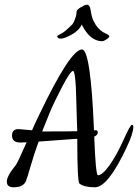

<svg xmlns="http://www.w3.org/2000/svg" viewBox="-20 -790 586 815"><path d="M396 -46Q414 -46 444 -87.5Q474 -129 503.5 -194.5Q533 -260 539.5 -260Q546 -260 546 -252Q546 -224 517 -163Q438 5 383 5Q337 5 317 -11Q308 -20 308 -201L144 -189Q125 -137 110 -85Q95 -33 90 -21Q79 5 37 5Q9 5 9 -19Q9 -43 47 -89Q54 -98 93 -186Q79 -185 66 -185Q31 -185 31 -215Q31 -242 59 -242Q61 -242 116 -237Q131 -272 148 -306Q279 -580 328 -580Q365 -580 379 -237H388Q395 -237 395 -227Q395 -217 380 -210Q386 -46 396 -46ZM159 -232Q276 -232 308 -233Q307 -249 306 -289Q305 -329 304 -358.5Q303 -388 302 -420Q298 -489 290 -489Q279 -489 245 -424Q211 -359 192 -314Q166 -249 159 -232ZM414 -615Q362 -615 327 -686Q315 -660 284 -643Q253 -626 238.5 -626Q224 -626 223 -635Q223 -639 231.5 -643Q240 -647 248.5 -652.5Q257 -658 268 -668.5Q279 -679 285 -684.5Q291 -690 295 -700.5Q299 -711 300 -714Q305 -726 305 -741Q306 -749 323.5 -759.5Q341 -770 349 -770Q361 -770 364 -750.5Q367 -731 370.5 -718Q374 -705 386 -685Q403 -659 428 -648Q444 -641 444 -636Q444 -631 432 -623Q420 -615 414 -615Z"/></svg>

Font: Cookie
Style: Regular
Weight: 400
Designer: Ania Kruk
Foundry: Ania Kruk
Version: Version 1.004